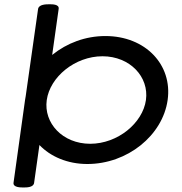

<svg xmlns="http://www.w3.org/2000/svg" viewBox="-20 -750 831 878"><path d="M448.7 -492.7C575 -492.6 662.1 -397.8 647.4 -292.6C632.6 -187.4 518.8 -92.6 392.4 -92.5C266.1 -92.6 179 -187.4 193.8 -292.6C208.6 -397.8 322.3 -492.6 448.7 -492.7ZM94.6 -293.1 41.9 85.5C38.9 107.4 73.9 107.4 89 107.3C102.3 107.2 133 107.1 135.9 86.5L160.3 -86.9C210.3 -34.4 288.3 0 379.2 0C562.6 0 723.8 -130.6 746.6 -292.6C769.4 -454.6 644.4 -585.2 462 -585.2C370.9 -585.2 286.1 -553.3 218.6 -498.8L248.3 -709.7C251.2 -730.7 219.6 -730.5 206 -730.5C191.2 -730.5 157.1 -730.3 154.1 -708.7L97.5 -310.1C96.4 -304.4 95.4 -298.9 94.6 -293.1Z"/></svg>

Font: Hi.
Style: Black
Weight: 400
Designer: Mew Too, Robert Jablonski
Foundry: Cannot Into Space Fonts
Version: Version 1.996